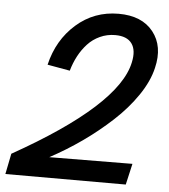

<svg xmlns="http://www.w3.org/2000/svg" viewBox="-71 -745 697 792"><g transform="rotate(5 277.5 -349.5)"><path d="M-19.5 0 -2.4 -85.4Q422.4 -323.7 460 -503.9Q471.2 -554.7 451.2 -582.5Q431.2 -610.4 382.3 -610.4Q348.6 -610.4 319.3 -596.9Q290 -583.5 268.8 -560.5Q247.6 -537.6 232.4 -509Q217.3 -480.5 208 -447.8L114.7 -464.4Q139.2 -568.4 213.4 -633.8Q287.6 -699.2 388.7 -699.2Q485.4 -699.2 532.2 -639.9Q579.1 -580.6 557.1 -489.7Q544.4 -434.1 504.4 -375.2Q464.4 -316.4 407.7 -264.2Q351.1 -211.9 287.1 -166.7Q223.1 -121.6 154.8 -85L499 -87.4L479 0Z"/></g></svg>

Font: HK Grotesk Medium Italic
Style: Regular
Weight: 500
Italic angle: -13°
Designer: Alfredo Marco Pradil and Stefan Peev
Foundry: Hanken Design Co.
Version: Version 1.000;PS 001.000;hotconv 1.0.88;makeotf.lib2.5.64775